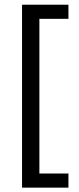

<svg xmlns="http://www.w3.org/2000/svg" viewBox="-20 -696 346 836"><path d="M76 121V-675.5H278V-614H151.5V59.5H278V121Z"/></svg>

Font: Anek Tamil
Style: Regular
Weight: 400
Designer: Aadarsh Rajan (Tamil), Yesha Goshar (Latin)
Foundry: Ek Type
Version: Version 1.003